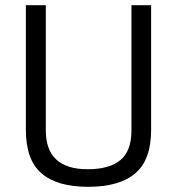

<svg xmlns="http://www.w3.org/2000/svg" viewBox="-20 -712 684 742"><path d="M157 -208Q157 -58 319 -58Q403 -58 445.5 -93.5Q488 -129 488 -208V-692H564V-210Q564 -94 502.5 -42Q441 10 321 10Q201 10 140.5 -42Q80 -94 80 -210V-692H157Z"/></svg>

Font: Titillium Web
Style: Regular
Weight: 400
Version: Version 1.001;PS 57.000;hotconv 1.0.70;makeotf.lib2.5.55311